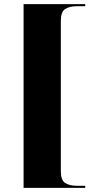

<svg xmlns="http://www.w3.org/2000/svg" viewBox="-20 -780 467 928"><path d="M94 128V-760H392V-750H352Q316 -750 295 -736.5Q274 -723 274 -678V46Q274 91 295 104.5Q316 118 352 118H392V128Z"/></svg>

Font: Noto Serif Display SemiCondensed Black
Style: Regular
Weight: 900
Width: 4
Designer: Monotype Design Team
Foundry: Monotype Imaging Inc.
Version: Version 2.009